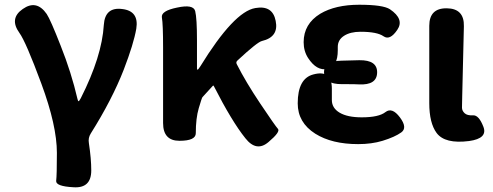

<svg xmlns="http://www.w3.org/2000/svg" viewBox="-20 -594 2081 810"><path d="M290 196Q214 192 217 168.5Q220 145 220 51Q220 -64 154.5 -241Q89 -418 62 -455Q18 -516 76 -556Q134 -597 177 -535Q193 -511 236 -401Q281 -288 307 -176Q309 -167 311.5 -167Q314 -167 321 -180Q410 -356 418 -489Q423 -565 495 -556Q567 -548 555 -473Q544 -409 502 -300Q453 -174 363 -31Q351 -12 355 10Q365 76 365 125Q365 201 290 196Z M1113 5Q1062 49 1015 -11Q958 -82 882 -231Q880 -235 877 -231Q860 -212 834 -184Q831 -180 818.5 -137.5Q806 -95 806 -32Q806 0 737 0Q668 0 668 -75V-393Q668 -492 663 -520Q658 -548 727 -562Q796 -577 803.5 -547Q811 -517 811 -423V-305Q811 -300 813.5 -300Q816 -300 825 -314Q967 -545 1057 -560Q1130 -573 1143 -506Q1157 -438 1085 -421Q1066 -417 982 -339Q974 -332 979 -323Q1017 -248 1078 -157Q1141 -63 1152.5 -50.5Q1164 -38 1113 5Z M1491 14Q1380 14 1310 -30Q1236 -77 1236 -158Q1236 -263 1302 -280Q1380 -301 1380 -220V-172Q1380 -138 1413 -118.5Q1446 -99 1506 -99Q1578 -99 1606 -121Q1634 -143 1667 -99Q1700 -55 1673 -35.5Q1646 -16 1594 0Q1548 14 1491 14ZM1422 -239Q1347 -239 1347 -288Q1346 -337 1421 -338L1496 -340Q1572 -341 1571 -288Q1570 -234 1494 -238Q1479 -239 1443 -239ZM1405 -382Q1405 -312 1361 -303Q1316 -294 1280 -349Q1261 -378 1261 -416Q1261 -493 1331 -536Q1395 -574 1495.5 -574Q1596 -574 1625 -555Q1687 -513 1656 -468Q1625 -422 1598 -441Q1571 -460 1501 -460Q1458 -460 1431.5 -443Q1405 -426 1405 -396Z M1822 -33Q1791 -75 1791 -159V-485Q1791 -560 1865 -559Q1939 -558 1937 -483L1930 -190Q1929 -153 1929 -140Q1929 -127 1940 -116.5Q1951 -106 1975.5 -107.5Q2000 -109 2019 -60Q2039 -10 1959 1Q1857 14 1822 -33Z"/></svg>

Font: Resource Han Rounded JP
Style: Bold
Weight: 700
Designer: Cyano Hao (round all glyphs); Ryoko NISHIZUKA 西塚涼子 (kana, bopomofo & ideographs); Paul D. Hunt (Latin, Greek & Cyrillic)
Foundry: Cyano Hao
Version: 0.990